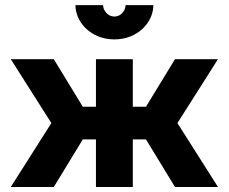

<svg xmlns="http://www.w3.org/2000/svg" viewBox="-20 -743 909 763"><path d="M434.6 -586.4C527.3 -586.4 589.4 -654.3 589.4 -722.7H479C479 -702.1 461.4 -677.2 434.6 -677.2C407.7 -677.2 389.6 -702.1 389.6 -722.7H279.8C279.8 -654.3 341.8 -586.4 434.6 -586.4ZM193.8 0 309.1 -189H361.3V0H507.8V-189H560.1L675.3 0H846.2L685.1 -253.9L846.2 -507.8H675.3L560.1 -318.8H507.8V-507.8H361.3V-318.8H309.1L193.8 -507.8H22.9L184.1 -253.9L22.9 0Z"/></svg>

Font: Giphurs ExtraBold
Style: Regular
Weight: 800
Version: Version 1.000